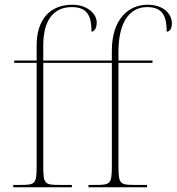

<svg xmlns="http://www.w3.org/2000/svg" viewBox="-20 -792 747 812"><path d="M36 0H284V-10H230C170 -10 163 -14 163 -88V-526H453V-88C453 -14 446 -10 386 -10H354V0H602V-10H548C488 -10 481 -14 481 -88V-526H625V-536H481V-573C481 -707 534 -762 602 -762C669 -762 685 -722 685 -658C695 -658 707 -667 707 -694C707 -729 676 -772 604 -772C527 -772 453 -715 453 -577V-536H163V-600C163 -706 206 -762 284 -762C351 -762 367 -722 367 -658C377 -658 389 -670 389 -697C389 -733 350 -772 286 -772C191 -772 135 -709 135 -600V-536H40V-526H135V-88C135 -14 128 -10 68 -10H36Z"/></svg>

Font: Noto Serif Display Thin
Style: Regular
Weight: 100
Designer: Monotype Design Team
Foundry: Monotype Imaging Inc.
Version: Version 2.009